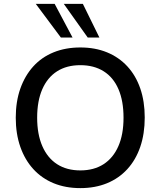

<svg xmlns="http://www.w3.org/2000/svg" viewBox="-20 -958 825 987"><path d="M393 9Q317 9 256 -16Q195 -41 151.5 -88.5Q108 -136 84.5 -203Q61 -270 61 -353Q61 -436 84.5 -502.5Q108 -569 151 -616.5Q194 -664 255.5 -689Q317 -714 393 -714Q469 -714 530 -689Q591 -664 634.5 -617Q678 -570 701 -503.5Q724 -437 724 -354Q724 -270 701 -203Q678 -136 634.5 -88.5Q591 -41 530 -16Q469 9 393 9ZM393 -82Q463 -82 512.5 -114Q562 -146 588.5 -206.5Q615 -267 615 -353Q615 -439 589 -499.5Q563 -560 513 -591.5Q463 -623 393 -623Q323 -623 273.5 -591.5Q224 -560 197.5 -499.5Q171 -439 171 -353Q171 -268 197.5 -207Q224 -146 273.5 -114Q323 -82 393 -82ZM431 -765 308 -938H406L491 -765ZM293 -765 164 -938H261L353 -765Z"/></svg>

Font: Nunito Sans 11pt SemiBold
Style: Regular
Weight: 600
Version: Version 3.101;gftools[0.9.27]